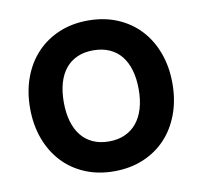

<svg xmlns="http://www.w3.org/2000/svg" viewBox="-68 -627 754 715"><g transform="rotate(-10 309.0 -270.0)"><path d="M308.7 15Q369.4 15 419 -5.8Q468.5 -26.5 504 -64.2Q539.4 -101.9 558.8 -154.5Q578.2 -207 578.2 -270.2Q578.2 -333.1 558.8 -385.5Q539.5 -438 504.1 -475.7Q468.7 -513.4 419.1 -534.2Q369.6 -555 308.7 -555Q248.4 -555 198.9 -534.1Q149.3 -513.2 114.1 -475.7Q78.8 -438.2 59.4 -385.8Q40 -333.3 40 -270.2Q40 -207.2 59.3 -154.7Q78.7 -102.2 113.9 -64.4Q149.2 -26.6 198.7 -5.8Q248.2 15 308.7 15ZM308.7 -97.8Q274.9 -97.8 248.6 -109.5Q222.3 -121.2 204.3 -143.4Q186.3 -165.6 176.9 -197.7Q167.5 -229.8 167.5 -270.2Q167.5 -310.8 176.6 -342.7Q185.8 -374.7 203.7 -396.7Q221.6 -418.8 247.9 -430.5Q274.2 -442.2 308.7 -442.2Q342.9 -442.2 369.5 -430.5Q396 -418.9 414 -396.8Q431.9 -374.7 441.3 -342.6Q450.7 -310.6 450.7 -270.2Q450.7 -229.8 441.3 -198Q431.9 -166.2 413.8 -143.9Q395.7 -121.7 369.3 -109.8Q343 -97.8 308.7 -97.8Z"/></g></svg>

Font: Vela Sans GX ExtLt
Style: Regular
Weight: 200
Designer: Principal design: Mikhail Sharanda - project Manrope.
Design modification: Ravid Balaliev
Foundry: Mikhail Sharanda
Version: Version 1.001